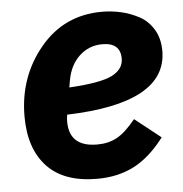

<svg xmlns="http://www.w3.org/2000/svg" viewBox="-45 -580 604 635"><g transform="rotate(-5 257.5 -262.5)"><path d="M253 12Q143 12 87 -47.5Q31 -107 31 -214Q31 -345 110.5 -441Q190 -537 316 -537Q348 -537 379 -530Q410 -523 439 -507.5Q468 -492 486 -462Q504 -432 504 -391Q504 -218 172 -208Q170 -196 170 -185Q170 -101 263 -101Q300 -101 328.5 -116.5Q357 -132 391 -174L477 -106Q429 -43 375.5 -15.5Q322 12 253 12ZM308 -430Q264 -430 232 -400.5Q200 -371 191 -320L187 -297Q292 -303 330 -322.5Q368 -342 368 -377Q368 -430 308 -430Z"/></g></svg>

Font: Aneliza
Style: Bold Italic
Weight: 700
Italic angle: -11.31°
Designer: Mike Abbink, Paul van der Laan, Pieter van Rosmalen
Foundry: Bold Monday
Version: Version 3.0